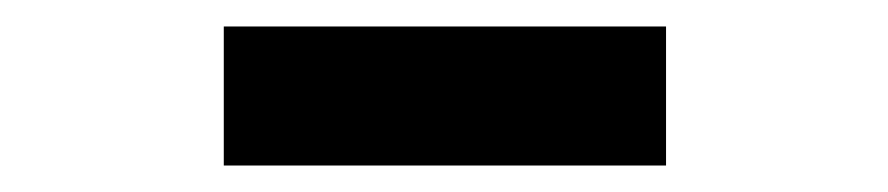

<svg xmlns="http://www.w3.org/2000/svg" viewBox="-20 -799 671 145"><path d="M149 -674V-779H483V-674Z"/></svg>

Font: Noto Sans TC ExtraBold
Style: Regular
Weight: 800
Designer: Ryoko NISHIZUKA  (kana, bopomofo & ideographs); Paul D. Hunt (Latin, Greek & Cyrillic); Sandoll Communications , Soo-you
Foundry: Adobe
Version: Version 2.004-H2;hotconv 1.0.118;makeotfexe 2.5.65603